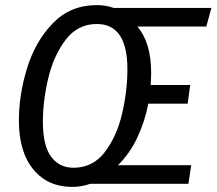

<svg xmlns="http://www.w3.org/2000/svg" viewBox="-20 -720 848 752"><path d="M788 -616H518Q572 -553 572 -435Q572 -419 570 -387H725L715 -314H561Q547 -243 517.5 -180.5Q488 -118 442 -73H729L718 0H333Q300 12 262 12Q167 12 110.5 -56.5Q54 -125 54 -248Q54 -350 86.5 -454.5Q119 -559 187.5 -629.5Q256 -700 359 -700Q395 -700 425 -689H808ZM479 -449Q479 -626 359 -626Q284 -626 237 -564Q190 -502 169 -413.5Q148 -325 148 -243Q148 -150 180 -106.5Q212 -63 268 -63Q344 -63 391 -125Q438 -187 458.5 -276Q479 -365 479 -449Z"/></svg>

Font: Fira Sans Condensed
Style: Italic
Weight: 400
Width: 3
Italic angle: -8°
Designer: bBox Type GmbH & Carrois Corporate GbR & Edenspiekermann AG
Foundry: bBox Type GmbH & Carrois Corporate GbR & Edenspiekermann AG
Version: Version 4.301